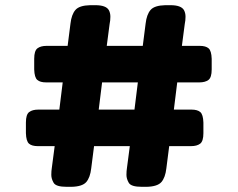

<svg xmlns="http://www.w3.org/2000/svg" viewBox="-20 -720 917 741"><path d="M470 -72 481 -156H343L332 -70Q328 -35 313 -17.5Q298 0 256 1H237Q196 1 187 -14.5Q178 -30 178 -45Q178 -60 180 -72L191 -156H126Q103 -156 92 -165.5Q81 -175 80 -206V-247Q80 -278 92.5 -287.5Q105 -297 128 -297H209L222 -402H158Q135 -402 124 -411.5Q113 -421 112 -452V-493Q112 -524 124.5 -533.5Q137 -543 160 -543H241L252 -629Q256 -664 271 -681.5Q286 -699 328 -700H348Q389 -700 400 -681Q406 -670 406 -655.5Q406 -641 403 -627L392 -543H531L542 -629Q546 -664 561 -681.5Q576 -699 618 -700H638Q679 -700 690 -681Q696 -670 696 -655.5Q696 -641 693 -627L682 -543H751Q774 -543 785 -533.5Q796 -524 797 -493V-452Q797 -421 784.5 -411.5Q772 -402 749 -402H664L651 -297H719Q742 -297 753 -287.5Q764 -278 765 -247V-206Q765 -175 752.5 -165.5Q740 -156 717 -156H633L622 -70Q618 -35 603 -17.5Q588 0 546 1H527Q486 1 477 -14.5Q468 -30 468 -45Q468 -60 470 -72ZM374 -402 361 -297H499L512 -402Z"/></svg>

Font: Chango
Style: Regular
Weight: 400
Designer: Manuel Lupez
Foundry: Fontstage
Version: Version 1.001